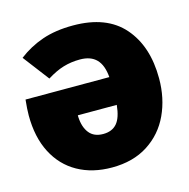

<svg xmlns="http://www.w3.org/2000/svg" viewBox="-89 -641 736 748"><g transform="rotate(-15 278.5 -267.0)"><path d="M540 -268Q540 -188 509.5 -122.5Q479 -57 419 -18.5Q359 20 274 20Q195 20 136 -13Q77 -46 44.5 -109Q12 -172 12 -260Q12 -285 16 -323H354Q350 -372 327 -395.5Q304 -419 261 -419Q225 -419 193.5 -409.5Q162 -400 127 -378L47 -483Q91 -517 144.5 -535.5Q198 -554 269 -554Q404 -554 472 -476Q540 -398 540 -268ZM354 -211H197V-204Q199 -163 218 -139Q237 -115 274 -115Q310 -115 329.5 -137.5Q349 -160 354 -211Z"/></g></svg>

Font: Fira Sans Black
Style: Regular
Weight: 900
Designer: Carrois Corporate & Edenspiekermann AG
Foundry: Carrois Corporate GbR & Edenspiekermann AG
Version: Version 4.203